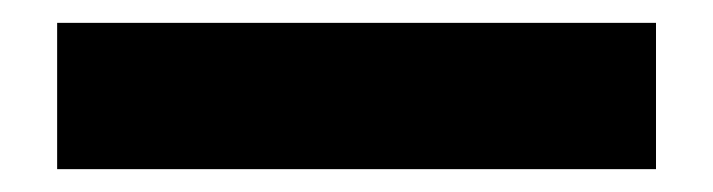

<svg xmlns="http://www.w3.org/2000/svg" viewBox="-20 25 624 168"><path d="M30 173V45H554V173Z"/></svg>

Font: Fustat ExtraBold
Style: Regular
Weight: 800
Designer: Mohamed Gaber, Khaled Hosny, Laura Garcia Mut
Foundry: Kief Type Foundry, Alif Type Foundry, Hard Type Foundry
Version: Version 1.007